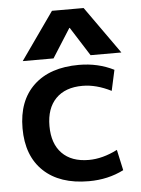

<svg xmlns="http://www.w3.org/2000/svg" viewBox="-55 -834 653 888"><g transform="rotate(-5 271.0 -390.0)"><path d="M37 -260Q37 -388 112 -459Q187 -530 322 -530Q411 -530 484 -493L463 -397Q394 -432 330 -432Q250 -432 206 -387Q162 -342 162 -260Q162 -178 206 -133Q250 -88 330 -88Q394 -88 463 -123L484 -27Q411 10 322 10Q187 10 112 -61Q37 -132 37 -260ZM220 -790H367L523 -570H380L295 -704H293L208 -570H65Z"/></g></svg>

Font: Enso SemiBold
Style: Regular
Weight: 600
Designer: Coji Morishita
Foundry: UNDERFOREST DESIGN
Version: Version 1.000